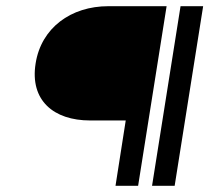

<svg xmlns="http://www.w3.org/2000/svg" viewBox="-20 -600 676 620"><path d="M95 -395C76 -276 153 -211 271 -211H386L353 0H426L518 -580H330C209 -580 113 -510 95 -395ZM471 0H544L636 -580H563Z"/></svg>

Font: Charger Sport
Style: ExtObl
Weight: 400
Designer: Jasper
Foundry: Cannot Into Space Fonts
Version: Version 1.1